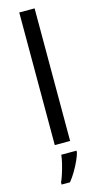

<svg xmlns="http://www.w3.org/2000/svg" viewBox="-147 -801 552 1063"><g transform="rotate(-15 129.0 -269.5)"><path d="M173 0H85V-760H173ZM193 70Q189 88 176.5 115.5Q164 143 147.5 171Q131 199 113 221H65V209Q73 192 81.5 165.5Q90 139 97 110.5Q104 82 106 61H193Z"/></g></svg>

Font: Noto Sans Anatolian Hieroglyphs
Style: Regular
Weight: 400
Designer: Monotype Design Team
Foundry: Monotype Imaging Inc.
Version: Version 2.001; ttfautohint (v1.8.4.7-5d5b)